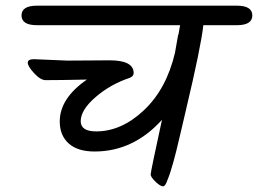

<svg xmlns="http://www.w3.org/2000/svg" viewBox="-20 -665 911 678"><path d="M218 -451 367 -452Q452 -452 452 -407Q452 -396 438 -390Q371 -368 318 -322.5Q265 -277 265 -237Q265 -201 320 -201Q409 -201 488.5 -276Q568 -351 598 -479L609 -542H610L616 -576H111Q56 -576 56 -610.5Q56 -645 111 -645H816Q871 -645 871 -610.5Q871 -576 816 -576H698Q690 -501 636 -274Q629 -244 624.5 -224.5Q620 -205 613.5 -178Q607 -151 602.5 -132Q598 -113 592 -92Q586 -71 581.5 -57Q577 -43 572 -31Q564 -7 556 -7Q546 -7 529 -23.5Q512 -40 512 -49Q512 -58 552 -242Q451 -130 314 -130Q254 -130 222.5 -158.5Q191 -187 191 -236Q191 -318 287 -384Q191 -382 141 -382Q123 -382 100.5 -406.5Q78 -431 78 -443.5Q78 -456 100 -456Z"/></svg>

Font: Kalam
Style: Regular
Weight: 400
Designer: Lipi Raval (Devanagari and Latin), Jonny Pinhorn (Latin)
Foundry: Indian Type Foundry
Version: Version 2.001;PS 1.0;hotconv 1.0.79;makeotf.lib2.5.61930; tt